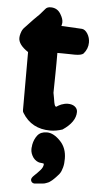

<svg xmlns="http://www.w3.org/2000/svg" viewBox="-57 -613 457 890"><g transform="rotate(5 172.0 -168.0)"><path d="M137.7 242.2Q130.9 242.2 126 237.3Q121.1 232.4 121.1 225.6Q121.1 216.8 134.3 204.6Q147.5 192.4 160.6 177.7Q173.8 163.1 173.8 148.4V147.5Q171.9 145.5 166 145Q160.2 144.5 153.8 143.6Q147.5 142.6 139.2 137.7Q130.9 132.8 124 124Q117.2 114.3 113.8 104.5Q110.4 94.7 110.4 84Q110.4 80.1 110.8 76.7Q111.3 73.2 111.8 70.8Q112.3 68.4 112.3 64.5Q117.2 38.1 131.8 19.5Q146.5 1 175.8 1Q207 1 239.3 35.2Q268.6 66.4 268.6 115.2Q268.6 127 267.6 136.7Q266.6 146.5 264.2 155.8Q261.7 165 258.3 173.3Q254.9 181.6 249 189Q243.2 196.3 235.4 204.1Q233.4 206.1 227.1 212.4Q220.7 218.8 219.2 219.7Q217.8 220.7 211.4 225.6Q205.1 230.5 202.1 231.4Q199.2 232.4 191.9 235.4Q184.6 238.3 177.7 238.8Q170.9 239.3 160.6 240.2Q150.4 241.2 137.7 242.2ZM55.7 -362.3Q9.8 -392.6 9.8 -423.8Q9.8 -433.6 13.2 -444.8Q16.6 -456.1 20 -461.9Q23.4 -467.8 25.4 -469.7Q51.8 -498 66.9 -513.7Q82 -529.3 84 -530.8Q85.9 -532.2 88.9 -535.2Q91.8 -538.1 96.2 -543Q100.6 -547.9 118.2 -568.4Q126 -578.1 142.6 -578.1Q173.8 -578.1 189.5 -550.8Q202.1 -530.3 202.1 -513.7Q202.1 -507.8 199.2 -496.1H207Q212.9 -496.1 295.9 -491.2Q310.5 -489.3 321.8 -471.2Q333 -453.1 333 -430.7Q333 -401.4 312.5 -377.9Q302.7 -369.1 272.5 -369.1Q265.6 -369.1 245.6 -369.6Q225.6 -370.1 211.9 -370.1H191.4V-321.3Q191.4 -308.6 190.9 -274.4Q190.4 -240.2 189.5 -184.6Q192.4 -171.9 194.3 -158.7Q196.3 -145.5 197.3 -140.6Q198.2 -135.7 199.7 -130.9Q201.2 -126 202.6 -124Q204.1 -122.1 208 -121.1L210.9 -123Q213.9 -125 218.8 -127.9Q223.6 -130.9 230 -133.3Q236.3 -135.7 244.6 -137.7Q252.9 -139.6 260.7 -139.6Q281.2 -139.6 293.5 -129.9Q305.7 -120.1 305.7 -105.5Q305.7 -58.6 246.1 -18.6Q216.8 -8.8 189.5 -8.8Q102.5 -8.8 59.6 -79.1Q55.7 -84 55.7 -91.8Z"/></g></svg>

Font: Essays1743
Style: Bold
Weight: 700
Designer: Based on the typeface in a 1743 English translation of the essays of Montaigne.  PostScript/TrueType font designed by Jo
Version: Version 002.100